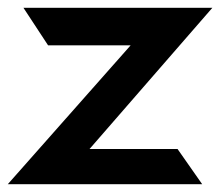

<svg xmlns="http://www.w3.org/2000/svg" viewBox="-27 -471 563 491"><path d="M-7 0H490L427 -90H202L516 -451H33L96 -355H307Z"/></svg>

Font: Charger Sport
Style: Blk
Weight: 900
Designer: Jasper
Foundry: Cannot Into Space Fonts
Version: Version 1.1